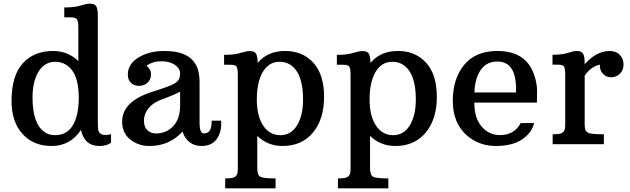

<svg xmlns="http://www.w3.org/2000/svg" viewBox="-20 -781 3412 1040"><path d="M418.5 -77.1Q360.4 9.8 260.3 9.8Q160.2 9.8 101.3 -56.2Q42.5 -122.1 42.5 -233.4Q42.5 -370.1 102.8 -437.5Q163.1 -504.9 268.1 -504.9Q347.7 -504.9 404.3 -450.2V-630.4Q404.3 -665 397.2 -676Q390.1 -687 362.8 -687H328.1V-740.7Q376.5 -740.7 403.8 -747.8Q431.2 -754.9 442.9 -758.1Q454.6 -761.2 467.8 -761.2Q493.7 -761.2 501.7 -746.3Q509.8 -731.4 509.8 -698.7V-129.9Q509.8 -82.5 513.7 -71.3Q522 -49.8 553.7 -49.8Q569.8 -49.8 581.5 -55.2V-7.8Q558.1 9.8 518.1 9.8Q438 9.8 418.5 -77.1ZM221.7 -65.4Q245.1 -48.8 278.3 -48.8Q342.8 -48.8 374.8 -102.8Q406.7 -156.7 406.7 -252Q406.7 -393.6 332 -433.6Q308.1 -446.3 279.3 -446.3Q221.7 -446.3 189 -393.3Q156.2 -340.3 156.2 -252Q156.2 -110.8 221.7 -65.4Z M1061 -116.7Q1061 -58.6 1084 -58.6Q1106 -58.6 1116.2 -73.5Q1126.5 -88.4 1126.5 -127.4H1177.7Q1178.2 -121.1 1178.2 -107.4Q1178.2 -63.5 1156.2 -31.2Q1129.4 9.8 1070.8 9.8Q1032.7 9.8 1005.9 -11.7Q979 -33.2 968.8 -68.4Q897.9 9.8 789.6 9.8Q730 9.8 685.8 -25.1Q641.6 -60.1 641.6 -122.6Q641.6 -231 801.8 -282.7Q903.3 -314.9 923.3 -327.4Q943.4 -339.8 949.5 -352.8Q955.6 -365.7 955.6 -381.8Q955.6 -410.6 927.2 -429.9Q898.9 -449.2 853.5 -449.2Q808.1 -449.2 773.4 -424.8Q797.9 -406.7 797.9 -378.4Q797.9 -350.1 779.1 -333Q760.3 -315.9 733.6 -315.9Q707 -315.9 689.7 -332Q672.4 -348.1 672.4 -377Q672.4 -434.1 730 -469.5Q787.6 -504.9 870.1 -504.9Q1017.6 -504.9 1050.3 -409.2Q1061 -377.4 1061 -335.9ZM824.7 -58.1Q881.3 -58.1 918.5 -97.9Q955.6 -137.7 955.6 -209V-284.2Q924.3 -268.1 889.4 -254.9Q854.5 -241.7 845.7 -238.3Q802.7 -219.7 781.2 -190.7Q759.8 -161.6 759.8 -127.4Q759.8 -93.3 778.3 -75.7Q796.9 -58.1 824.7 -58.1Z M1510.3 9.8Q1430.2 9.8 1373.5 -44.9V129.4Q1373.5 167 1389.9 176.3Q1406.2 185.5 1472.7 185.5V239.3H1199.7V185.5Q1241.7 185.5 1252.4 177Q1263.2 168.5 1265.6 158.7Q1268.1 148.9 1268.1 134.3V-373.5Q1268.1 -408.7 1262 -419.4Q1255.9 -430.2 1228.5 -430.2H1193.8V-483.9Q1242.2 -483.9 1269.5 -491Q1296.9 -498 1308.6 -501.2Q1320.3 -504.4 1333.5 -504.4Q1359.4 -504.4 1367.4 -489.5Q1375.5 -474.6 1375.5 -441.9V-440.4Q1430.2 -504.9 1524.7 -504.9Q1619.1 -504.9 1677.2 -441.2Q1735.4 -377.4 1735.4 -256.3Q1735.4 -135.3 1675 -62.7Q1614.7 9.8 1510.3 9.8ZM1498.5 -48.8Q1556.2 -48.8 1588.9 -101.8Q1621.6 -154.8 1621.6 -243.2Q1621.6 -384.3 1553.2 -429.7Q1528.8 -446.3 1495.6 -446.3Q1462.4 -446.3 1439.5 -430.7Q1416.5 -415 1401.4 -387.7Q1371.1 -332 1371.1 -242.2Q1371.1 -152.3 1405.8 -100.6Q1440.4 -48.8 1498.5 -48.8Z M2121.1 9.8Q2041 9.8 1984.4 -44.9V129.4Q1984.4 167 2000.7 176.3Q2017.1 185.5 2083.5 185.5V239.3H1810.5V185.5Q1852.5 185.5 1863.3 177Q1874 168.5 1876.5 158.7Q1878.9 148.9 1878.9 134.3V-373.5Q1878.9 -408.7 1872.8 -419.4Q1866.7 -430.2 1839.4 -430.2H1804.7V-483.9Q1853 -483.9 1880.4 -491Q1907.7 -498 1919.4 -501.2Q1931.2 -504.4 1944.3 -504.4Q1970.2 -504.4 1978.3 -489.5Q1986.3 -474.6 1986.3 -441.9V-440.4Q2041 -504.9 2135.5 -504.9Q2230 -504.9 2288.1 -441.2Q2346.2 -377.4 2346.2 -256.3Q2346.2 -135.3 2285.9 -62.7Q2225.6 9.8 2121.1 9.8ZM2109.4 -48.8Q2167 -48.8 2199.7 -101.8Q2232.4 -154.8 2232.4 -243.2Q2232.4 -384.3 2164.1 -429.7Q2139.6 -446.3 2106.4 -446.3Q2073.2 -446.3 2050.3 -430.7Q2027.3 -415 2012.2 -387.7Q1981.9 -332 1981.9 -242.2Q1981.9 -152.3 2016.6 -100.6Q2051.3 -48.8 2109.4 -48.8Z M2888.2 -225.1H2549.3Q2549.3 -141.1 2589.1 -95.2Q2628.9 -49.3 2687.5 -49.3Q2766.1 -49.3 2800.3 -114.3L2873 -114.7Q2861.8 -62.5 2808.8 -26.4Q2755.9 9.8 2666 9.8Q2576.2 9.8 2510.7 -45.9Q2432.6 -112.8 2432.6 -234.4Q2432.6 -356 2494.9 -430.4Q2557.1 -504.9 2673.3 -504.9Q2826.2 -504.9 2871.1 -381.8Q2889.2 -332.5 2889.2 -288.6Q2889.2 -244.6 2888.2 -225.1ZM2775.4 -298.3Q2775.4 -447.8 2673.8 -447.8Q2616.7 -447.8 2584.7 -403.3Q2552.7 -358.9 2549.8 -280.3H2774.9Q2775.4 -289.6 2775.4 -298.3Z M2973.6 -53.7Q3015.6 -53.7 3026.4 -62.3Q3037.1 -70.8 3039.3 -80.6Q3041.5 -90.3 3041.5 -105V-374Q3041.5 -409.2 3035.4 -419.9Q3029.3 -430.7 3002.4 -430.7H2972.7V-484.4Q3019 -484.4 3044.7 -491.5Q3070.3 -498.5 3081.3 -501.7Q3092.3 -504.9 3105 -504.9Q3129.9 -504.9 3138.4 -490.2Q3147 -475.6 3147 -442.4V-432.6Q3189 -481.9 3242.2 -499Q3261.2 -504.9 3280.3 -504.9Q3316.9 -504.9 3337.2 -483.9Q3357.4 -462.9 3357.4 -432.1Q3357.4 -401.4 3337.9 -381.8Q3318.4 -362.3 3290.5 -362.3Q3263.2 -362.3 3245.4 -381.8Q3227.5 -401.4 3229.5 -430.7Q3209.5 -427.7 3186.8 -412.4Q3164.1 -397 3147 -370.6V-109.4Q3147 -90.8 3150.1 -79.8Q3153.3 -68.8 3167.2 -61.3Q3181.2 -53.7 3251 -53.7V0H2973.6Z"/></svg>

Font: Arbutus Slab
Style: Regular
Weight: 400
Version: Version 1.002; ttfautohint (v0.92) -l 10 -r 16 -G 200 -x 7 -